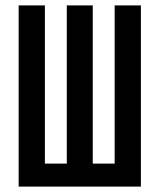

<svg xmlns="http://www.w3.org/2000/svg" viewBox="-20 -690 590 710"><path d="M49 0V-670H146V-85H227V-670H323V-85H404V-670H501V0Z"/></svg>

Font: Lode Dark
Style: Bold
Weight: 700
Monospace: yes
Designer: Belleve Invis
Foundry: Belleve Invis
Version: Version 29.2.0; ttfautohint (v1.8.3)